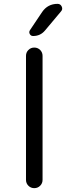

<svg xmlns="http://www.w3.org/2000/svg" viewBox="-20 -977 343 997"><path d="M199 -915Q228 -957 279 -957Q294 -957 300.5 -943Q307 -929 297 -918L214 -819Q190 -790 152 -790Q140 -790 134.5 -800.5Q129 -811 136 -821ZM115 -43V-687Q115 -705 127.5 -717.5Q140 -730 158 -730Q176 -730 188.5 -717.5Q201 -705 201 -687V-43Q201 -25 188.5 -12.5Q176 0 158 0Q140 0 127.5 -12.5Q115 -25 115 -43Z"/></svg>

Font: Rounded Mplus 1c
Style: Regular
Weight: 400
Version: Version 1.059.20150529